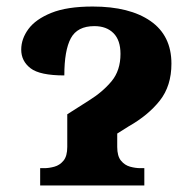

<svg xmlns="http://www.w3.org/2000/svg" viewBox="-20 -568 591 588"><path d="M103 0V-53H116Q130 -53 146.5 -57.5Q163 -62 174.5 -76Q186 -90 186 -118V-218L252 -260Q294 -286 321.5 -319Q349 -352 349 -403Q349 -445 327.5 -466.5Q306 -488 269 -488Q217 -488 197 -451Q177 -414 177 -337Q102 -337 73.5 -359Q45 -381 45 -416Q45 -449 67 -479Q89 -509 137 -528.5Q185 -548 264 -548Q377 -548 441 -503.5Q505 -459 505 -373Q505 -305 469.5 -260Q434 -215 374 -181L339 -159V-118Q339 -90 350.5 -76Q362 -62 378.5 -57.5Q395 -53 410 -53H422V0Z"/></svg>

Font: Noto Serif
Style: Bold
Weight: 700
Designer: Monotype Design Team
Foundry: Monotype Imaging Inc.
Version: Version 2.014